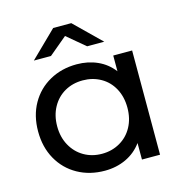

<svg xmlns="http://www.w3.org/2000/svg" viewBox="-109 -837 900 943"><g transform="rotate(-15 341.0 -365.5)"><path d="M591 -530V0H499V-84Q467 -40 418 -17Q369 6 310 6Q233 6 172 -28Q111 -62 76.5 -123.5Q42 -185 42 -265Q42 -345 76.5 -406Q111 -467 172 -501Q233 -535 310 -535Q367 -535 415 -513.5Q463 -492 495 -450V-530ZM496 -265Q496 -320 473 -362.5Q450 -405 409 -428Q368 -451 318 -451Q267 -451 226.5 -428Q186 -405 162.5 -362.5Q139 -320 139 -265Q139 -210 162.5 -167.5Q186 -125 226.5 -101.5Q267 -78 318 -78Q368 -78 409 -101.5Q450 -125 473 -167.5Q496 -210 496 -265ZM383 -607 291 -684 199 -607H112L245 -737H337L470 -607Z"/></g></svg>

Font: Idrija
Style: Regular
Weight: 500
Designer: Julieta Ulanovsky
Foundry: Julieta Ulanovsky
Version: Version 7.200